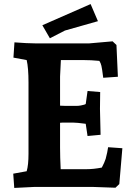

<svg xmlns="http://www.w3.org/2000/svg" viewBox="-20 -918 656 943"><path d="M46 -635 51 -710Q115 -705 151 -705H419L533 -715L552 -697L559 -541L487 -536Q481 -584 478 -595Q475 -608 468 -619Q428 -623 389 -623H279Q275 -551 275 -542V-399Q285 -398 301 -398H357Q366 -398 377 -400Q388 -402 394 -404L401 -407L410 -471L472 -466Q471 -403 471 -383L474 -256L410 -250L401 -310Q357 -316 337 -316H306Q282 -316 275 -315V-193Q275 -147 278 -87H403Q440 -87 480 -95Q493 -119 499 -138Q508 -172 511 -195L581 -190L566 -14L547 4Q453 0 433 0H151L50 5L45 -65L111 -77Q120 -107 120 -163V-512Q120 -585 111 -623ZM425 -898 461 -814Q318 -774 299 -768L225 -730L188 -794Z"/></svg>

Font: Andada
Style: Bold
Weight: 700
Designer: Carolina Giovagnoli
Foundry: Carolina Giovagnoli
Version: Version 1.003